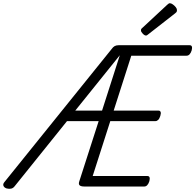

<svg xmlns="http://www.w3.org/2000/svg" viewBox="-74 -1155 1209 1189"><path d="M820 0H448Q428 0 419.5 -7Q411 -14 417 -32L537 -405H341L17 -2Q8 10 -4.5 13Q-17 16 -33 12Q-48 7 -52.5 -4Q-57 -15 -47 -27L617 -851Q626 -864 636 -869.5Q646 -875 661 -875H1100Q1111 -875 1114 -867Q1117 -859 1113 -843Q1108 -827 1100 -818.5Q1092 -810 1081 -810H739L630 -470H908Q917 -470 920.5 -462Q924 -454 919 -438Q914 -421 906 -413Q898 -405 889 -405H609L500 -65H838Q849 -65 852 -57Q855 -49 851 -33Q846 -17 838 -8.5Q830 0 820 0ZM392 -470H558L668 -813ZM830 -935Q821 -935 810 -946.5Q799 -958 799 -966Q799 -969 799.5 -972.5Q800 -976 806 -981L961 -1125Q966 -1129 969.5 -1132Q973 -1135 978 -1135Q986 -1135 996.5 -1127.5Q1007 -1120 1014.5 -1110.5Q1022 -1101 1022 -1092Q1022 -1087 1020.5 -1083Q1019 -1079 1010 -1072L846 -944Q841 -940 837.5 -937.5Q834 -935 830 -935Z"/></svg>

Font: Playwrite DK Loopet Light
Style: Regular
Weight: 300
Version: Version 1.003